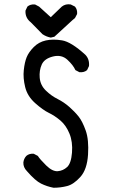

<svg xmlns="http://www.w3.org/2000/svg" viewBox="-20 -843 540 904"><path d="M232 41Q201 35 173.5 21.5Q146 8 107 -37Q89 -55 90 -78Q92 -96 104 -109Q118 -121 139 -119L158 -109Q168 -93 197.5 -64Q227 -35 252 -37Q277 -39 296 -56.5Q315 -74 319 -124.5Q323 -175 307 -214Q291 -253 264.5 -275.5Q238 -298 210 -311.5Q182 -325 145.5 -357.5Q109 -390 98.5 -433Q88 -476 92 -513Q96 -550 105.5 -573.5Q115 -597 138.5 -621Q162 -645 195.5 -652.5Q229 -660 272 -653Q315 -646 382 -585Q402 -564 399 -532L390 -513Q376 -501 354 -503L335 -513Q325 -536 297.5 -561.5Q270 -587 229.5 -577Q189 -567 176.5 -539Q164 -511 167 -476.5Q170 -442 195.5 -417Q221 -392 251 -377Q281 -362 306.5 -339.5Q332 -317 350 -294.5Q368 -272 383.5 -228.5Q399 -185 394.5 -115Q390 -45 358.5 -10Q327 25 296 33Q265 41 232 41ZM219 -666Q198 -670 180 -682L125 -738Q98 -759 100 -793L109 -812Q123 -824 145 -822L164 -812L219 -762L271 -812Q289 -826 313 -822L333 -812Q345 -798 343 -777L333 -758L321 -748L236 -670Z"/></svg>

Font: NaniFont Regular
Style: Regular
Weight: 400
Designer: Nanigashitei
Version: Version 1.036